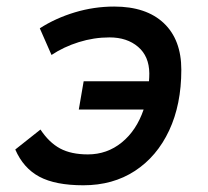

<svg xmlns="http://www.w3.org/2000/svg" viewBox="-20 -547 626 577"><path d="M230.5 9.8Q146.5 9.8 98.4 -15.9Q50.3 -41.5 25.9 -97.7L101.6 -157.7Q127.4 -118.7 160.6 -100.8Q193.8 -83 244.1 -83Q301.8 -83 345.9 -118.9Q390.1 -154.8 411.6 -217.8H216.8L231.4 -302.7H427.7Q428.7 -314.5 428.7 -326.7Q428.2 -377.9 395 -406.2Q361.8 -434.6 309.1 -434.6Q262.2 -434.6 216.8 -420.4Q171.4 -406.2 134.8 -381.8L99.6 -461.9Q146.5 -492.2 204.6 -509.8Q262.7 -527.3 323.2 -527.3Q419.4 -527.3 472.2 -477.5Q524.9 -427.7 524.9 -337.4Q524.9 -232.9 488.3 -154.8Q451.7 -76.7 385.5 -33.4Q319.3 9.8 230.5 9.8Z"/></svg>

Font: Cascadia Mono
Style: Italic
Weight: 400
Italic angle: -10°
Monospace: yes
Designer: Aaron Bell
Foundry: Saja Typeworks
Version: Version 2404.023; ttfautohint (v1.8.4)